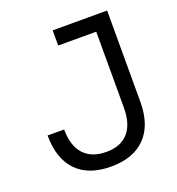

<svg xmlns="http://www.w3.org/2000/svg" viewBox="-128 -798 842 912"><g transform="rotate(-20 293.0 -341.5)"><path d="M280.3 9.8Q166.5 9.8 106.2 -52.7Q45.9 -115.2 45.9 -232.4H129.4Q129.4 -150.4 168.7 -106.9Q208 -63.5 282.7 -63.5Q355.5 -63.5 393.6 -106.7Q431.6 -149.9 431.6 -232.4V-616.7H239.3V-693.4H514.6V-232.4Q514.6 -114.7 453.6 -52.5Q392.6 9.8 280.3 9.8Z"/></g></svg>

Font: Cascadia Mono NF SemiLight
Style: Regular
Weight: 350
Monospace: yes
Designer: Aaron Bell
Foundry: Saja Typeworks
Version: Version 2404.023; ttfautohint (v1.8.4)